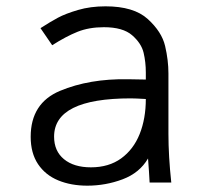

<svg xmlns="http://www.w3.org/2000/svg" viewBox="-20 -577 640 607"><path d="M77 -144.5Q77 -251 169.8 -289.8Q262.5 -328.5 384 -326.5L441 -325.5V-348Q441 -380.5 434 -410.2Q427 -440 397.8 -465.5Q368.5 -491 308.5 -491Q261.5 -491 225.2 -476.5Q189 -462 145 -434L108 -488Q139 -508 163.2 -521Q187.5 -534 226.8 -545.5Q266 -557 313.5 -557Q403 -557 447.2 -516.8Q491.5 -476.5 502 -431.5Q512.5 -386.5 512.5 -345V-154Q512.5 -84 521.5 0H453Q452 -11.5 451 -34.5L448 -76Q421.5 -30.5 367.8 -10.2Q314 10 256 10Q204.5 10 164 -6.8Q123.5 -23.5 100.2 -58.2Q77 -93 77 -144.5ZM441 -264Q407.5 -266 393.5 -266Q151 -266 151 -145Q151 -99.5 182.2 -73.8Q213.5 -48 267.5 -48Q324 -48 363 -76.2Q402 -104.5 421.5 -153.2Q441 -202 441 -264Z"/></svg>

Font: JuliaMono Light
Style: Regular
Weight: 300
Monospace: yes
Designer: cormullion
Foundry: corm
Version: Version 0.054; ttfautohint (v1.8.4)